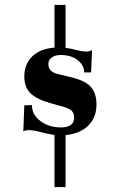

<svg xmlns="http://www.w3.org/2000/svg" viewBox="-20 -667 488 782"><path d="M202 95V-117Q181 -120 125 -134Q108 -137 100 -137Q83 -137 75 -132L79 -238L110 -239Q110 -200 144.5 -174Q179 -148 229 -148Q282 -148 282 -189Q282 -207 270.5 -217Q259 -227 232 -234L185 -247Q128 -263 103.5 -288Q79 -313 79 -355Q79 -406 111.5 -437.5Q144 -469 202 -473V-647H247V-472Q260 -471 289 -464Q313 -457 331 -457Q344 -457 355 -463L351 -372H323Q323 -401 296.5 -422Q270 -443 227 -443Q205 -443 191 -433Q177 -423 177 -406Q177 -373 218 -365L263 -354Q326 -340 349.5 -313.5Q373 -287 373 -242Q373 -188 339 -155Q305 -122 247 -117V95Z"/></svg>

Font: UnnaBold
Style: Bold
Weight: 700
Designer: Jorge de Buen Unna
Foundry: Omnibus-Type
Version: Version 2.008;hotconv 1.0.109;makeotfexe 2.5.65596